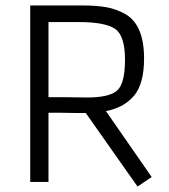

<svg xmlns="http://www.w3.org/2000/svg" viewBox="-20 -668 620 705"><path d="M264 -253 204 -254H158V0H91V-648H281Q334 -648 370.5 -641.5Q407 -635 441 -616Q509 -576 509 -453Q509 -361 472.5 -317Q436 -273 369 -260L537 -18L485 17L295 -253ZM224 -311 300 -310Q381 -310 410 -335.5Q439 -361 439 -449Q439 -537 402.5 -562Q366 -587 269 -587H158V-311Z"/></svg>

Font: Gafata
Style: Regular
Weight: 400
Designer: Lautaro Hourcade
Foundry: Lautaro Hourcade
Version: Version 4.002; ttfautohint (v0.94.20-1c74) -l 7 -r 28 -G 0 -